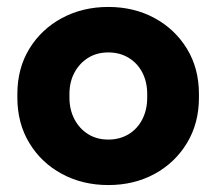

<svg xmlns="http://www.w3.org/2000/svg" viewBox="-20 -523 623 553"><path d="M292 10Q218 10 158.5 -22Q99 -54 64.5 -111Q30 -168 30 -242V-252Q30 -326 64.5 -382.5Q99 -439 158.5 -471Q218 -503 292 -503Q366 -503 425 -471Q484 -439 518.5 -382.5Q553 -326 553 -252V-242Q553 -168 518.5 -111Q484 -54 425 -22Q366 10 292 10ZM292 -121Q325 -121 350.5 -136.5Q376 -152 390 -179.5Q404 -207 404 -242V-252Q404 -287 390 -314Q376 -341 350.5 -356.5Q325 -372 292 -372Q259 -372 234 -356.5Q209 -341 194.5 -314Q180 -287 180 -252V-242Q180 -207 194.5 -179.5Q209 -152 234 -136.5Q259 -121 292 -121Z"/></svg>

Font: SUSE ExtraBold
Style: Regular
Weight: 800
Designer: Rene Bieder
Foundry: SUSE
Version: Version 1.000